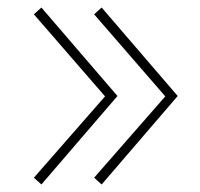

<svg xmlns="http://www.w3.org/2000/svg" viewBox="-20 -510 532 510"><path d="M259 -254 70 -472 90 -490 292 -255 90 -20 70 -38ZM419 -254 230 -472 250 -490 452 -255 250 -20 230 -38Z"/></svg>

Font: Jost* Thin
Style: Regular
Weight: 200
Version: Version 3.7